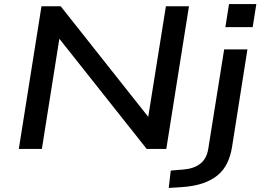

<svg xmlns="http://www.w3.org/2000/svg" viewBox="-20 -736 1294 949"><path d="M73 0 185 -705H280L721 -148H711L800 -705H914L802 0H705L265 -555H275L187 0ZM1094 -602 1112 -716H1247L1229 -602ZM814 193 824 107 885 102Q938 98 969.5 73.5Q1001 49 1009 2L1088 -492H1203L1127 -10Q1120 34 1103 69.5Q1086 105 1056 130Q1026 155 982 170Q938 185 877 189Z"/></svg>

Font: Nunito Sans 10pt Expanded SemiBold
Style: Italic
Weight: 600
Width: 7
Italic angle: -9°
Designer: Vernon Adams
Foundry: Vernon Adams
Version: Version 3.101;gftools[0.9.27]